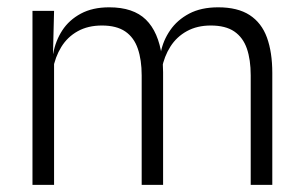

<svg xmlns="http://www.w3.org/2000/svg" viewBox="-20 -518 848 538"><path d="M743 0H682.5V-307Q682.5 -350.5 671.8 -381.8Q661 -413 636.5 -429.8Q612 -446.5 570.5 -446.5Q532.5 -446.5 503.8 -430.8Q475 -415 457.5 -387.5Q440 -360 433.5 -325.5L422 -371H430.5Q437 -404.5 456.8 -433.2Q476.5 -462 510 -479.8Q543.5 -497.5 591.5 -497.5Q646 -497.5 679.5 -475.8Q713 -454 728 -412.8Q743 -371.5 743 -313.5ZM131.5 0H71V-487.5H131.5L128.5 -366.5L131.5 -363.5ZM437 0H377V-307Q377 -350 366.2 -381.5Q355.5 -413 331 -429.8Q306.5 -446.5 265.5 -446.5Q226.5 -446.5 197.8 -430.5Q169 -414.5 151.8 -386.5Q134.5 -358.5 128 -322.5L114.5 -367.5H129Q135.5 -403.5 154.5 -432.8Q173.5 -462 206.5 -479.8Q239.5 -497.5 286 -497.5Q353.5 -497.5 388.8 -463Q424 -428.5 433.5 -360.5Q435.5 -350 436.2 -338.8Q437 -327.5 437 -316Z"/></svg>

Font: Anek Kannada Medium Light
Style: Regular
Weight: 300
Version: Version 1.003